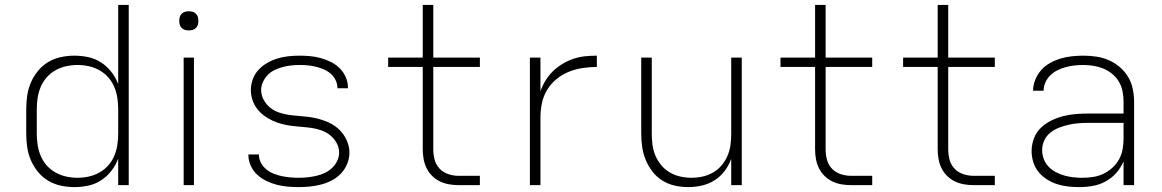

<svg xmlns="http://www.w3.org/2000/svg" viewBox="-20 -755 4740 783"><path d="M283 8Q255 8 227.5 2Q200 -4 176.5 -18Q153 -32 135 -54Q117 -76 106 -101.5Q95 -127 91 -154.5Q87 -182 87 -210V-310Q87 -338 91 -365.5Q95 -393 106 -418.5Q117 -444 135 -466Q153 -488 176.5 -502Q200 -516 227.5 -522Q255 -528 283 -528Q312 -528 340 -522Q368 -516 392 -500.5Q416 -485 434 -462Q452 -439 462 -412V-735H505V0H462V-108Q452 -81 434 -58Q416 -35 392 -19.5Q368 -4 340 2Q312 8 283 8ZM296 -30Q319 -30 342 -35Q365 -40 385.5 -51.5Q406 -63 421.5 -80.5Q437 -98 446 -119.5Q455 -141 458.5 -164Q462 -187 462 -210V-310Q462 -333 458.5 -356Q455 -379 446 -400.5Q437 -422 421.5 -439.5Q406 -457 385.5 -468.5Q365 -480 342 -485Q319 -490 296 -490Q273 -490 250 -485Q227 -480 206.5 -468.5Q186 -457 170.5 -439.5Q155 -422 146 -400.5Q137 -379 133.5 -356Q130 -333 130 -310V-210Q130 -187 133.5 -164Q137 -141 146 -119.5Q155 -98 170.5 -80.5Q186 -63 206.5 -51.5Q227 -40 250 -35Q273 -30 296 -30Z M729 0V-520H771V0ZM750 -631Q742 -631 734.5 -633Q727 -635 721 -641Q715 -647 713 -654.5Q711 -662 711 -670Q711 -678 713 -685.5Q715 -693 721 -699Q727 -705 734.5 -707Q742 -709 750 -709Q758 -709 765.5 -707Q773 -705 779 -699Q785 -693 787 -685.5Q789 -678 789 -670Q789 -662 787 -654.5Q785 -647 779 -641Q773 -635 765.5 -633Q758 -631 750 -631Z M1199 8Q1176 8 1153.5 6Q1131 4 1109 -1.5Q1087 -7 1066.5 -17Q1046 -27 1029.5 -42Q1013 -57 1003 -78.5Q993 -100 993 -122V-125H1036V-124Q1036 -106 1044.5 -90.5Q1053 -75 1066.5 -64Q1080 -53 1096.5 -46.5Q1113 -40 1130 -36.5Q1147 -33 1164.5 -31.5Q1182 -30 1199 -30Q1217 -30 1235 -32Q1253 -34 1270.5 -38Q1288 -42 1304 -49.5Q1320 -57 1333.5 -69.5Q1347 -82 1355 -98.5Q1363 -115 1363 -133Q1363 -153 1353 -171.5Q1343 -190 1327 -203Q1311 -216 1291.5 -223Q1272 -230 1252 -233Q1232 -236 1211.5 -237.5Q1191 -239 1171 -241.5Q1151 -244 1131 -249Q1111 -254 1092.5 -262.5Q1074 -271 1057.5 -283Q1041 -295 1028.5 -311.5Q1016 -328 1009.5 -347.5Q1003 -367 1003 -388Q1003 -410 1011 -432Q1019 -454 1034.5 -470.5Q1050 -487 1070 -498.5Q1090 -510 1111.5 -516.5Q1133 -523 1155.5 -525.5Q1178 -528 1201 -528Q1223 -528 1245 -526Q1267 -524 1288.5 -518Q1310 -512 1330 -502Q1350 -492 1365.5 -476.5Q1381 -461 1390 -440.5Q1399 -420 1399 -398V-395H1356V-397Q1356 -413 1348.5 -428.5Q1341 -444 1328 -455Q1315 -466 1299.5 -472.5Q1284 -479 1267.5 -483Q1251 -487 1234.5 -488.5Q1218 -490 1201 -490Q1184 -490 1166.5 -488Q1149 -486 1132.5 -481.5Q1116 -477 1100 -469.5Q1084 -462 1072 -449.5Q1060 -437 1052.5 -421Q1045 -405 1045 -388Q1045 -367 1055 -348.5Q1065 -330 1080.5 -317Q1096 -304 1115.5 -297Q1135 -290 1155 -287Q1175 -284 1195.5 -282.5Q1216 -281 1236.5 -278.5Q1257 -276 1276.5 -271Q1296 -266 1315 -258Q1334 -250 1350.5 -237.5Q1367 -225 1379 -208.5Q1391 -192 1398 -172.5Q1405 -153 1405 -133Q1405 -109 1396 -87Q1387 -65 1371 -48Q1355 -31 1334.5 -20Q1314 -9 1291.5 -3Q1269 3 1245.5 5.5Q1222 8 1199 8Z M1937 0H1850Q1830 0 1810.5 -3.5Q1791 -7 1773.5 -15.5Q1756 -24 1742 -38Q1728 -52 1719.5 -69.5Q1711 -87 1707.5 -106.5Q1704 -126 1704 -146V-482H1563V-520H1704V-735H1747V-520H1937V-482H1747V-146Q1747 -124 1752.5 -103.5Q1758 -83 1772.5 -67.5Q1787 -52 1808 -45Q1829 -38 1850 -38H1937Z M2141 0V-520H2184V-383Q2192 -406 2205 -427Q2218 -448 2235.5 -465Q2253 -482 2274 -494.5Q2295 -507 2318 -515Q2341 -523 2365.5 -525.5Q2390 -528 2414 -528V-482Q2385 -482 2355.5 -477.5Q2326 -473 2299 -462Q2272 -451 2249 -432Q2226 -413 2211 -388Q2196 -363 2190 -334Q2184 -305 2184 -276V0Z M2787 8Q2759 8 2732 2Q2705 -4 2681.5 -18.5Q2658 -33 2641 -55Q2624 -77 2613.5 -102.5Q2603 -128 2599 -155Q2595 -182 2595 -210V-520H2638V-210Q2638 -187 2641 -164Q2644 -141 2653 -120Q2662 -99 2677 -81Q2692 -63 2712 -51.5Q2732 -40 2754.5 -35Q2777 -30 2800 -30Q2823 -30 2845.5 -35Q2868 -40 2888 -51.5Q2908 -63 2923 -81Q2938 -99 2947 -120Q2956 -141 2959 -164Q2962 -187 2962 -210V-520H3005V0H2962V-107Q2952 -80 2935 -57.5Q2918 -35 2894.5 -20Q2871 -5 2843 1.5Q2815 8 2787 8Z M3537 0H3450Q3430 0 3410.5 -3.5Q3391 -7 3373.5 -15.5Q3356 -24 3342 -38Q3328 -52 3319.5 -69.5Q3311 -87 3307.5 -106.5Q3304 -126 3304 -146V-482H3163V-520H3304V-735H3347V-520H3537V-482H3347V-146Q3347 -124 3352.5 -103.5Q3358 -83 3372.5 -67.5Q3387 -52 3408 -45Q3429 -38 3450 -38H3537Z M4037 0H3950Q3930 0 3910.5 -3.5Q3891 -7 3873.5 -15.5Q3856 -24 3842 -38Q3828 -52 3819.5 -69.5Q3811 -87 3807.5 -106.5Q3804 -126 3804 -146V-482H3663V-520H3804V-735H3847V-520H4037V-482H3847V-146Q3847 -124 3852.5 -103.5Q3858 -83 3872.5 -67.5Q3887 -52 3908 -45Q3929 -38 3950 -38H4037Z M4382 8Q4359 8 4336 5.5Q4313 3 4291 -4Q4269 -11 4249.5 -23.5Q4230 -36 4215.5 -53.5Q4201 -71 4194 -93.5Q4187 -116 4187 -139Q4187 -165 4196.5 -190.5Q4206 -216 4225 -234Q4244 -252 4267.5 -263.5Q4291 -275 4316.5 -281.5Q4342 -288 4368 -290Q4394 -292 4420 -292H4562V-340Q4562 -361 4558 -382Q4554 -403 4543.5 -421Q4533 -439 4516.5 -453Q4500 -467 4480.5 -475Q4461 -483 4440 -486.5Q4419 -490 4398 -490Q4380 -490 4362 -488Q4344 -486 4327 -481.5Q4310 -477 4293.5 -469Q4277 -461 4264 -448.5Q4251 -436 4243.5 -419.5Q4236 -403 4236 -385H4193Q4193 -408 4202 -430Q4211 -452 4226.5 -469.5Q4242 -487 4263 -498.5Q4284 -510 4306 -516.5Q4328 -523 4351.5 -525.5Q4375 -528 4398 -528Q4425 -528 4451.5 -524Q4478 -520 4502 -509.5Q4526 -499 4546.5 -481.5Q4567 -464 4580.5 -441.5Q4594 -419 4599.5 -392.5Q4605 -366 4605 -340V0H4562V-97Q4551 -71 4532.5 -50Q4514 -29 4489.5 -15.5Q4465 -2 4437.5 3Q4410 8 4382 8ZM4395 -30Q4417 -30 4439 -33.5Q4461 -37 4480.5 -46.5Q4500 -56 4516.5 -71Q4533 -86 4543.5 -105Q4554 -124 4558 -145.5Q4562 -167 4562 -189V-254H4420Q4400 -254 4379.5 -252.5Q4359 -251 4339 -246.5Q4319 -242 4299.5 -234.5Q4280 -227 4264 -214.5Q4248 -202 4239 -183Q4230 -164 4230 -143Q4230 -125 4236.5 -107Q4243 -89 4256 -75.5Q4269 -62 4286 -53Q4303 -44 4321 -39Q4339 -34 4357.5 -32Q4376 -30 4395 -30Z"/></svg>

Font: Iosevka Aile Extralight
Style: Regular
Weight: 200
Designer: Belleve Invis
Foundry: Belleve Invis
Version: Version 31.1.0; ttfautohint (v1.8.4)